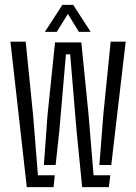

<svg xmlns="http://www.w3.org/2000/svg" viewBox="-20 -772 562 792"><path d="M319 0 296 -230 269.5 -548H252L224.5 -230L209.5 -91.5H161L176 -297L207 -597H315.5L345.5 -297L366 -49H435L429 0ZM90.5 0 23 -600H86L116.5 -297L136.5 -49H206L201 0ZM390 -91.5 406 -297 436.5 -600H498.5L439 -91.5ZM165 -640.5 237.5 -752H282L354 -640.5H305.5L260 -714.5L214 -640.5Z"/></svg>

Font: Big Shoulders Stencil Text Thin Light
Style: Regular
Weight: 300
Version: Version 2.001